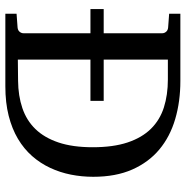

<svg xmlns="http://www.w3.org/2000/svg" viewBox="-8 -704 711 736"><g transform="rotate(90 348.0 -335.5)"><path d="M14.2 -377H106.9V-602.1Q106.9 -609.4 101.3 -616.2Q95.7 -623 85 -624L32.2 -627.9V-670.9H290Q368.7 -670.9 436 -651.1Q503.4 -631.3 552.5 -590.3Q601.6 -549.3 629.4 -486.3Q657.2 -423.3 657.2 -336.9Q657.2 -293 648.9 -251.2Q640.6 -209.5 623 -171.9Q605.5 -134.3 577.9 -102.8Q550.3 -71.3 511.7 -48.3Q473.1 -25.4 423.1 -12.7Q373 0 310.1 0H32.2V-43L85 -46.9Q95.7 -47.9 101.3 -54.7Q106.9 -61.5 106.9 -68.8V-326.2H14.2ZM543.9 -335Q543.9 -413.6 525.6 -468.5Q507.3 -523.4 473.4 -557.9Q439.5 -592.3 391.4 -607.7Q343.3 -623 284.2 -623H208V-377H366.2V-326.2H208V-47.9L289.1 -48.8Q346.7 -49.3 393.8 -65.2Q440.9 -81.1 474.1 -115.2Q507.3 -149.4 525.6 -203.6Q543.9 -257.8 543.9 -335Z"/></g></svg>

Font: BabelStone Ogham
Style: Regular
Weight: 400
Designer: Andrew West
Foundry: BabelStone
Version: Version 2.02 March 14, 2022